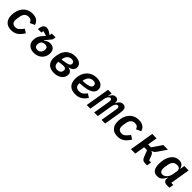

<svg xmlns="http://www.w3.org/2000/svg" viewBox="484 -2175 3833 3833"><g transform="rotate(45 2400.5 -258.0)"><path d="M272 12.1C390.6 12.1 457.4 -46.5 524.9 -153.8L445.3 -203.8C369.3 -102.3 334.9 -88.8 291.2 -88.8C222.3 -88.8 188.6 -126.4 188.6 -191.1C188.6 -206 190.3 -222.3 192.8 -238.3L203.1 -298.3C217 -382.1 264.2 -427.2 331.3 -427.2C391.3 -427.2 418 -403.1 433.9 -353.3L535.5 -399.5C514.9 -474.1 457.4 -528.1 342.3 -528.1C170.8 -528.1 63.2 -389.2 63.2 -206C63.2 -71 136 12.1 272 12.1Z M912.3 12.1C1050.4 12.1 1152 -81 1152 -215.9C1152 -309.3 1096.6 -357.6 1014.6 -357.6C966.3 -357.6 926.5 -339.1 885.7 -305L878.2 -311.1L990.4 -448.2L1000.7 -516H894.9L887.1 -469.5L881.4 -464.8C817.5 -512.1 784.1 -528.1 746.1 -528.1C690 -528.1 653.8 -495.4 642 -426.8L634.6 -383.5H733.7L740.4 -426.1L749.3 -431.1L847.7 -399.9L817.8 -369.3C745.7 -294.7 721.9 -234.4 721.9 -157.7C721.9 -58.9 790.5 12.1 912.3 12.1ZM842.7 -155.2C842.7 -166.2 843.7 -176.1 845.9 -187.5C853.7 -235.1 891.7 -269.9 953.8 -269.9C1002.5 -269.9 1029.5 -247.5 1029.5 -203.1C1029.5 -195 1028.4 -186.4 1026.3 -174C1015.3 -112.6 973 -80.3 923.7 -80.3C870.4 -80.3 842.7 -107.6 842.7 -155.2Z M1478.7 12.1C1609 12.1 1709.9 -61.1 1709.9 -168C1709.9 -226.6 1674 -262.8 1610.8 -272L1611.2 -276.6C1685 -290.5 1732.2 -330.3 1732.2 -397.7C1732.2 -475.9 1663.4 -528.1 1550.8 -528.1C1398.4 -528.1 1298.7 -431.8 1274.1 -285.5C1267 -245.4 1263.8 -215.9 1263.8 -190C1263.8 -68.5 1336.6 12.1 1478.7 12.1ZM1384.9 -183.2C1384.9 -193.5 1386 -203.5 1387.1 -210.6L1422.2 -216.3C1468 -223 1497.5 -225.9 1520.6 -225.9C1563.2 -225.9 1587.4 -208.5 1587.4 -174.7C1587.4 -165.5 1586.3 -158 1585.2 -152C1577.4 -105.1 1540.1 -78.8 1485.1 -78.8C1420.8 -78.8 1384.9 -118.6 1384.9 -183.2ZM1397.4 -286.9 1399.9 -302.6C1414.1 -386.4 1464.5 -437.1 1535.5 -437.1C1587 -437.1 1610.4 -412.3 1610.4 -382.5C1610.4 -376.8 1609.7 -370.7 1608.7 -366.1C1601.2 -331.3 1572.1 -310.4 1447.1 -293.7Z M2079.9 12.1C2204.5 12.1 2271.7 -47.9 2327.1 -131L2248.2 -181.5C2193.2 -109 2157.7 -85.2 2095.2 -85.2C2012.4 -85.2 1986.2 -128.2 1986.2 -188.6C1986.2 -192.8 1986.2 -198.9 1987.2 -207.7C2293 -218 2344.5 -307.2 2344.5 -387.1C2344.5 -480.1 2262.4 -528.1 2159.4 -528.1C1981.9 -528.1 1862.2 -398.4 1862.2 -208.5C1862.2 -67.8 1935.4 12.1 2079.9 12.1ZM1995.7 -281.6 1997.9 -294.4C2015.6 -392.8 2070.3 -437.9 2147.4 -437.9C2201.3 -437.9 2223.7 -413.4 2223.7 -377.1C2223.7 -338.4 2203.1 -290.8 1995.7 -281.6Z M2499.3 0 2554 -327.4C2557.5 -349.4 2566.4 -376.4 2582 -400.6C2598 -425.8 2615.4 -435.4 2634.9 -435.4C2657 -435.4 2668.3 -421.2 2668.3 -390.3C2668.3 -375.7 2666.2 -358.7 2663.7 -342.7L2606.2 0H2708.8L2762.1 -319.6C2767.8 -353.3 2776.6 -378.6 2790.8 -400.6C2806.5 -425.1 2823.2 -435.4 2843.7 -435.4C2866.1 -435.4 2877.8 -419 2877.8 -390.6C2877.8 -377.5 2875.7 -358.7 2872.9 -342.7L2815.7 0H2918.3L2977.6 -356.9C2981.5 -381 2984.4 -409.4 2984.4 -431.1C2984.4 -494 2954.9 -528.1 2896.7 -528.1C2834.5 -528.1 2797.6 -485.8 2772.4 -427.6H2767.8C2773.8 -491.5 2744.3 -528.1 2689.6 -528.1C2634.6 -528.1 2599.4 -486.5 2576 -429H2570.7L2585.2 -516H2482.6L2396.7 0Z M3272.7 12.1C3391.3 12.1 3458.1 -46.5 3525.6 -153.8L3446 -203.8C3370 -102.3 3335.6 -88.8 3291.9 -88.8C3223 -88.8 3189.3 -126.4 3189.3 -191.1C3189.3 -206 3191.1 -222.3 3193.5 -238.3L3203.8 -298.3C3217.7 -382.1 3264.9 -427.2 3332 -427.2C3392 -427.2 3418.7 -403.1 3434.7 -353.3L3536.2 -399.5C3515.6 -474.1 3458.1 -528.1 3343 -528.1C3171.5 -528.1 3063.9 -389.2 3063.9 -206C3063.9 -71 3136.7 12.1 3272.7 12.1Z M3643.8 0H3767.4L3802.9 -214.5H3885.3L3941.4 -72.4C3961.6 -21.3 3991.5 0 4043.3 0H4100.5L4116.8 -98.4H4060.7L4022.7 -195.3C4004.6 -241.1 3987.2 -256 3958.5 -262.8L3959.5 -268.8C3997.5 -276.3 4020.6 -293 4047.2 -332L4173.3 -516H4041.9L3900.6 -309.7H3819.2L3853.3 -516H3729.8Z M4392.8 12.1C4483 12.1 4525.6 -43 4565 -122.5H4569.2L4566.1 -101.6C4556.1 -38 4590.9 0 4662.3 0H4731.9L4747.5 -94.5H4688.6L4758.9 -516H4635.3L4619.7 -422.2H4614C4596.9 -489.7 4557.2 -528.1 4480.5 -528.1C4323.9 -528.1 4245 -370 4245 -191.1C4245 -63.9 4286.9 12.1 4392.8 12.1ZM4370 -184.7C4370 -201 4371.4 -216.3 4373.9 -230.5L4384.6 -294.4C4398.8 -378.6 4437.5 -429.7 4518.5 -429.7C4584.9 -429.7 4615.4 -395.2 4605.1 -335.2L4589.8 -242.2C4582.4 -197.4 4560.7 -160.2 4541.9 -137.4C4514.9 -104.8 4482.2 -86.3 4445.7 -86.3C4391.3 -86.3 4370 -126.8 4370 -184.7Z"/></g></svg>

Font: Margiela Mono Italic SmBold It
Style: Regular
Weight: 600
Designer: Mike Abbink, Paul van der Laan, Pieter van Rosmalen
Foundry: Bold Monday
Version: Version 2.003 2021